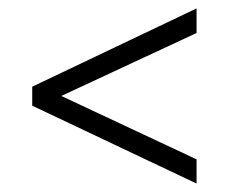

<svg xmlns="http://www.w3.org/2000/svg" viewBox="-20 -433 540 454"><path d="M56.2 -228 444.8 -413.1V-355L125 -206.1L444.8 -56.2V1L56.2 -183.1Z"/></svg>

Font: JuniusX
Style: Regular
Weight: 400
Designer: Peter S. Baker
Foundry: Briery Creek Software
Version: Version 1.004